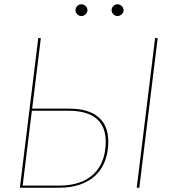

<svg xmlns="http://www.w3.org/2000/svg" viewBox="-20 -878 818 898"><path d="M73 0ZM171 -700 130.5 -370H303Q393 -370 439.8 -330.5Q486.5 -291 486.5 -216Q486.5 -165.5 471 -125.2Q455.5 -85 426.2 -57.2Q397 -29.5 354 -14.8Q311 0 256.5 0H73L159 -700ZM129 -360 86 -10H258Q309.5 -10 349.8 -23.8Q390 -37.5 417.8 -63.8Q445.5 -90 460 -128.2Q474.5 -166.5 474.5 -215.5Q474.5 -287.5 430.5 -323.8Q386.5 -360 301.5 -360ZM631.5 0H619.5L705.5 -700H717.5ZM389 -830Q389 -819.5 380.2 -811.2Q371.5 -803 361 -803Q349.5 -803 341.2 -811.2Q333 -819.5 333 -830Q333 -841.5 341.2 -849.8Q349.5 -858 361 -858Q371.5 -858 380.2 -849.8Q389 -841.5 389 -830ZM558 -830Q558 -819.5 549.2 -811.2Q540.5 -803 530 -803Q518.5 -803 510.2 -811.2Q502 -819.5 502 -830Q502 -841.5 510.2 -849.8Q518.5 -858 530 -858Q540.5 -858 549.2 -849.8Q558 -841.5 558 -830Z"/></svg>

Font: Lato Hairline
Style: Italic
Weight: 100
Italic angle: -7°
Designer: Lukasz Dziedzic
Foundry: tyPoland Lukasz Dziedzic
Version: Version 2.007; 2014-02-27